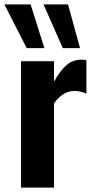

<svg xmlns="http://www.w3.org/2000/svg" viewBox="-42 -858 432 878"><path d="M54 0V-578H205V-485Q234 -536 262.5 -560.5Q291 -585 330 -585Q337 -585 342.5 -584.5Q348 -584 353 -582V-430Q342 -435 328 -438.5Q314 -442 299 -442Q271 -442 248 -427.5Q225 -413 205 -386V0ZM80 -638 -22 -838H98L161 -638ZM245 -638 157 -838H269L324 -638Z"/></svg>

Font: Oswald SemiBold
Style: Regular
Weight: 600
Designer: Vernon Adams
Foundry: Vernon Adams
Version: Version 4.100; ttfautohint (v1.8.1.43-b0c9)